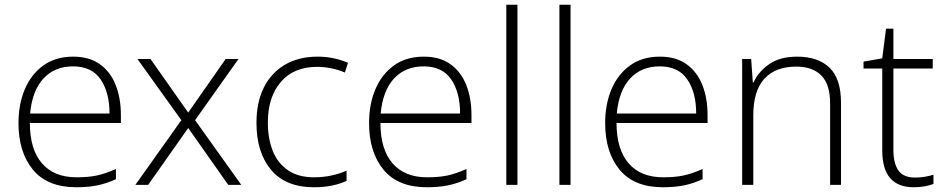

<svg xmlns="http://www.w3.org/2000/svg" viewBox="-20 -780 3984 810"><path d="M289 -541Q357 -541 401.5 -509Q446 -477 468 -421.5Q490 -366 490 -295V-261H106Q106 -150 157 -91Q208 -32 303 -32Q352 -32 388 -39.5Q424 -47 469 -67V-24Q430 -6 391 2Q352 10 302 10Q180 10 119 -64Q58 -138 58 -261Q58 -340 84.5 -403Q111 -466 162.5 -503.5Q214 -541 289 -541ZM288 -500Q211 -500 163.5 -449Q116 -398 107 -301H442Q442 -390 404.5 -445Q367 -500 288 -500Z M745 -273 560 -531H615L774 -305L932 -531H986L803 -273L998 0H943L774 -240L605 0H551Z M1305 10Q1185 10 1123.5 -63.5Q1062 -137 1062 -262Q1062 -349 1093.5 -411.5Q1125 -474 1183 -507.5Q1241 -541 1319 -541Q1356 -541 1388.5 -534Q1421 -527 1448 -515L1435 -474Q1407 -486 1376.5 -492Q1346 -498 1318 -498Q1219 -498 1164.5 -434Q1110 -370 1110 -263Q1110 -196 1130.5 -144Q1151 -92 1194.5 -62Q1238 -32 1305 -32Q1343 -32 1378 -39.5Q1413 -47 1442 -60V-17Q1417 -5 1382.5 2.5Q1348 10 1305 10Z M1768 -541Q1836 -541 1880.5 -509Q1925 -477 1947 -421.5Q1969 -366 1969 -295V-261H1585Q1585 -150 1636 -91Q1687 -32 1782 -32Q1831 -32 1867 -39.5Q1903 -47 1948 -67V-24Q1909 -6 1870 2Q1831 10 1781 10Q1659 10 1598 -64Q1537 -138 1537 -261Q1537 -340 1563.5 -403Q1590 -466 1641.5 -503.5Q1693 -541 1768 -541ZM1767 -500Q1690 -500 1642.5 -449Q1595 -398 1586 -301H1921Q1921 -390 1883.5 -445Q1846 -500 1767 -500Z M2163 0H2116V-760H2163Z M2387 0H2340V-760H2387Z M2764 -541Q2832 -541 2876.5 -509Q2921 -477 2943 -421.5Q2965 -366 2965 -295V-261H2581Q2581 -150 2632 -91Q2683 -32 2778 -32Q2827 -32 2863 -39.5Q2899 -47 2944 -67V-24Q2905 -6 2866 2Q2827 10 2777 10Q2655 10 2594 -64Q2533 -138 2533 -261Q2533 -340 2559.5 -403Q2586 -466 2637.5 -503.5Q2689 -541 2764 -541ZM2763 -500Q2686 -500 2638.5 -449Q2591 -398 2582 -301H2917Q2917 -390 2879.5 -445Q2842 -500 2763 -500Z M3343 -541Q3432 -541 3480 -494Q3528 -447 3528 -347V0H3482V-344Q3482 -424 3445 -461.5Q3408 -499 3339 -499Q3252 -499 3205 -448Q3158 -397 3158 -294V0H3111V-531H3149L3156 -432H3159Q3179 -477 3224.5 -509Q3270 -541 3343 -541Z M3840 -31Q3863 -31 3883 -34.5Q3903 -38 3918 -43V-4Q3902 2 3881.5 6Q3861 10 3835 10Q3702 10 3702 -145V-491H3623V-520L3702 -534L3718 -659H3749V-531H3915V-491H3749V-148Q3749 -91 3770 -61Q3791 -31 3840 -31Z"/></svg>

Font: Noto Kufi Arabic ExtraLight
Style: Regular
Weight: 200
Designer: Monotype Design Team, David Williams, Khaled Hosny
Foundry: Google LLC
Version: Version 2.109; ttfautohint (v1.8.4.7-5d5b)